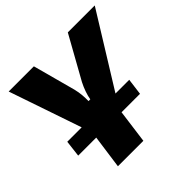

<svg xmlns="http://www.w3.org/2000/svg" viewBox="-173 -660 1008 1008"><g transform="rotate(-45 331.5 -155.5)"><path d="M663 -497H463L331 -260C315 -229 302 -192 298 -165H285C285 -195 284 -224 275 -260L211 -497H24L162 -93H55L44 -1H178L152 186H341L366 -1H503L515 -93H413Z"/></g></svg>

Font: Exo 2 Extra Bold
Style: Italic
Weight: 800
Italic angle: -8°
Designer: Natanael Gama
Version: Version 1.001;PS 001.001;hotconv 1.0.88;makeotf.lib2.5.64775